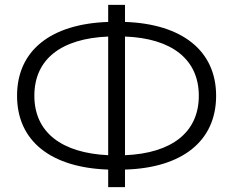

<svg xmlns="http://www.w3.org/2000/svg" viewBox="-20 -744 957 788"><path d="M867 -351C867 -536 727 -646 493 -654V-724H424V-654C189 -646 50 -537 50 -351C50 -165 189 -56 424 -48V24H493V-48C728 -55 867 -165 867 -351ZM121 -351C121 -501 231 -586 424 -594V-107C234 -116 121 -200 121 -351ZM493 -594C684 -587 796 -501 796 -351C796 -201 685 -115 493 -107Z"/></svg>

Font: Talent
Style: Regular
Weight: 400
Designer: Mike Powis
Version: Version 1.001;hotconv 1.0.109;makeotfexe 2.5.65596